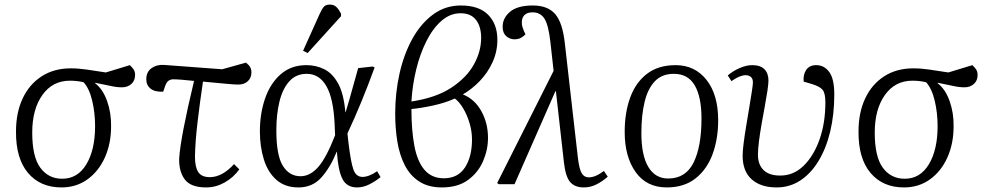

<svg xmlns="http://www.w3.org/2000/svg" viewBox="-20 -806 4332 840"><path d="M249 14Q156 14 102.5 -49.5Q49 -113 50 -231Q50 -313 79 -375Q108 -437 162 -472Q216 -507 290 -507Q323 -507 360.5 -501.5Q398 -496 443 -489L548 -521Q559 -511 565 -501.5Q571 -492 571 -478Q571 -453 554.5 -438.5Q538 -424 514 -424Q490 -424 464 -430Q438 -436 396 -444V-442Q430 -416 448.5 -364Q467 -312 466 -253Q466 -178 439 -117.5Q412 -57 363 -21.5Q314 14 249 14ZM252 -24Q320 -24 358 -87.5Q396 -151 396 -254Q396 -312 383.5 -365Q371 -418 346 -446Q318 -453 286 -453Q210 -453 165.5 -390.5Q121 -328 121 -226Q121 -120 156.5 -72Q192 -24 252 -24Z M882 14Q814 14 788 -21.5Q762 -57 764 -114Q767 -160 783 -243.5Q799 -327 829 -452Q801 -455 777 -457Q753 -459 738 -459Q726 -459 717 -452.5Q708 -446 702 -428L694 -405Q658 -403 639 -418Q620 -433 620 -459Q620 -491 642.5 -507.5Q665 -524 697 -522L952 -503L1056 -532Q1068 -523 1074 -513Q1080 -503 1080 -489Q1080 -466 1064.5 -451Q1049 -436 1022 -436Q1004 -436 964 -440Q924 -444 868 -449Q854 -355 844 -269.5Q834 -184 833 -120Q833 -75 847.5 -53Q862 -31 898 -31Q952 -31 1004 -88L1027 -65Q1001 -29 962.5 -7.5Q924 14 882 14Z M1286 14Q1227 14 1189.5 -19Q1152 -52 1134.5 -108Q1117 -164 1117 -231Q1117 -310 1140 -376Q1163 -442 1208.5 -481.5Q1254 -521 1320 -521Q1363 -521 1399 -503Q1435 -485 1459.5 -440.5Q1484 -396 1491 -315H1492Q1510 -374 1522.5 -420.5Q1535 -467 1547 -508L1611 -515L1619 -511Q1562 -354 1500 -222L1505 -178Q1515 -95 1526.5 -63.5Q1538 -32 1566 -32Q1580 -32 1596.5 -38.5Q1613 -45 1630 -57L1645 -31Q1624 -14 1597 0Q1570 14 1542 14Q1497 14 1478 -23.5Q1459 -61 1454 -142H1453Q1425 -73 1386 -29.5Q1347 14 1286 14ZM1295 -35Q1336 -35 1371.5 -74.5Q1407 -114 1446 -214L1444 -262Q1439 -375 1408 -429Q1377 -483 1322 -483Q1275 -483 1245.5 -450Q1216 -417 1202.5 -361Q1189 -305 1189 -236Q1189 -126 1217.5 -80.5Q1246 -35 1295 -35ZM1326 -574 1306 -584 1378 -744Q1388 -766 1396.5 -776Q1405 -786 1423 -786Q1440 -786 1451 -776Q1462 -766 1472 -746V-735Z M1913 14Q1854 14 1814 -12Q1774 -38 1751 -83Q1728 -128 1718.5 -186Q1709 -244 1709 -309Q1709 -400 1728 -484.5Q1747 -569 1784 -636Q1821 -703 1874.5 -742.5Q1928 -782 1996 -782Q2076 -782 2116 -741Q2156 -700 2156 -632Q2156 -580 2135 -534Q2114 -488 2079.5 -452Q2045 -416 2005 -393Q2057 -372 2086 -319.5Q2115 -267 2115 -203Q2115 -151 2093.5 -101Q2072 -51 2027.5 -18.5Q1983 14 1913 14ZM1780 -362Q1887 -378 1954 -422Q2021 -466 2053 -523.5Q2085 -581 2085 -640Q2085 -690 2062.5 -719Q2040 -748 1995 -748Q1949 -748 1911 -714.5Q1873 -681 1845 -625Q1817 -569 1800.5 -500.5Q1784 -432 1780 -362ZM1922 -26Q1983 -26 2014 -73Q2045 -120 2045 -196Q2045 -231 2034.5 -266.5Q2024 -302 2007 -331Q1990 -360 1970 -375Q1928 -356 1875.5 -344.5Q1823 -333 1780 -329Q1780 -236 1793 -167.5Q1806 -99 1837.5 -62.5Q1869 -26 1922 -26Z M2534 14Q2495 14 2474.5 -9.5Q2454 -33 2447 -97L2412 -408L2409 -405L2231 0H2163L2155 -5L2402 -496L2388 -622Q2380 -695 2362.5 -723.5Q2345 -752 2310 -752Q2286 -752 2274.5 -740Q2263 -728 2263 -709Q2263 -697 2265.5 -688.5Q2268 -680 2273 -668L2279 -656Q2272 -648 2260 -641Q2248 -634 2231 -634Q2210 -634 2194.5 -648Q2179 -662 2179 -689Q2179 -727 2211.5 -754.5Q2244 -782 2311 -782Q2376 -782 2408.5 -745Q2441 -708 2451 -618L2508 -118Q2514 -66 2525 -48Q2536 -30 2556 -30Q2585 -30 2622 -58L2639 -33Q2615 -12 2589 1Q2563 14 2534 14Z M2897 14Q2809 14 2761 -53Q2713 -120 2713 -229Q2713 -313 2737 -379Q2761 -445 2810.5 -483Q2860 -521 2936 -521Q3020 -521 3071 -456.5Q3122 -392 3122 -280Q3122 -198 3097.5 -131.5Q3073 -65 3023 -25.5Q2973 14 2897 14ZM2903 -25Q2980 -25 3014.5 -95Q3049 -165 3049 -287Q3049 -382 3019.5 -432.5Q2990 -483 2928 -483Q2876 -483 2845 -450.5Q2814 -418 2800 -359.5Q2786 -301 2786 -224Q2786 -126 2816.5 -75.5Q2847 -25 2903 -25Z M3378 14Q3308 14 3268.5 -21.5Q3229 -57 3229 -125Q3229 -145 3233.5 -180.5Q3238 -216 3245 -257.5Q3252 -299 3258.5 -338.5Q3265 -378 3269.5 -407Q3274 -436 3274 -445Q3274 -462 3265 -469.5Q3256 -477 3242 -477Q3230 -477 3215 -471Q3200 -465 3180 -451L3164 -476Q3186 -495 3215.5 -508Q3245 -521 3271 -521Q3307 -521 3324.5 -503Q3342 -485 3342 -454Q3342 -439 3337.5 -409Q3333 -379 3326 -341Q3319 -303 3312 -263.5Q3305 -224 3300.5 -188.5Q3296 -153 3296 -129Q3296 -86 3320.5 -62Q3345 -38 3392 -38Q3450 -37 3494.5 -79.5Q3539 -122 3565 -194.5Q3591 -267 3591 -358Q3591 -399 3578.5 -413.5Q3566 -428 3533 -438L3496 -449Q3493 -479 3507 -500Q3521 -521 3551 -521Q3586 -521 3608 -491Q3630 -461 3630 -393Q3630 -306 3612.5 -232Q3595 -158 3561.5 -102.5Q3528 -47 3481.5 -16.5Q3435 14 3378 14Z M3935 14Q3842 14 3788.5 -49.5Q3735 -113 3736 -231Q3736 -313 3765 -375Q3794 -437 3848 -472Q3902 -507 3976 -507Q4009 -507 4046.5 -501.5Q4084 -496 4129 -489L4234 -521Q4245 -511 4251 -501.5Q4257 -492 4257 -478Q4257 -453 4240.5 -438.5Q4224 -424 4200 -424Q4176 -424 4150 -430Q4124 -436 4082 -444V-442Q4116 -416 4134.5 -364Q4153 -312 4152 -253Q4152 -178 4125 -117.5Q4098 -57 4049 -21.5Q4000 14 3935 14ZM3938 -24Q4006 -24 4044 -87.5Q4082 -151 4082 -254Q4082 -312 4069.5 -365Q4057 -418 4032 -446Q4004 -453 3972 -453Q3896 -453 3851.5 -390.5Q3807 -328 3807 -226Q3807 -120 3842.5 -72Q3878 -24 3938 -24Z"/></svg>

Font: Literata 36pt Light
Style: Italic
Weight: 300
Italic angle: -2°
Designer: Latin by Veronika Burian and Jose Scaglione. Greek by Irene Vlachou. Cyrillic by Vera Evstafieva
Foundry: TypeTogether
Version: Version 3.002